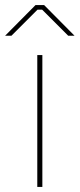

<svg xmlns="http://www.w3.org/2000/svg" viewBox="-52 -737 314 757"><path d="M242 -596 122 -717H88L-32 -596H-7L96 -699H114L217 -596ZM95 0H115V-520H95Z"/></svg>

Font: Fixel Text Thin
Style: Regular
Weight: 100
Width: 4
Designer: AlfaBravo + MacPaw
Foundry: Kyrylo Tkachov, Marchela Mozhyna, Serhii Makarenko, Maria Weinstein, Zakhar Kryvoshyya
Version: Version 1.211